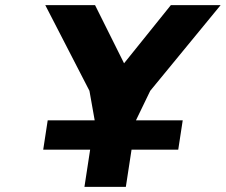

<svg xmlns="http://www.w3.org/2000/svg" viewBox="-20 -723 871 741"><path d="M146.8 -145.5H327.9L305.9 -1.9H465.7L487.7 -145.5H667.9L685.2 -258.6H505L505.1 -259.4L559.8 -372.5L831.4 -703.1H639.3L458.8 -478.7L346.9 -703.1H154.8L325.2 -372.5L345.3 -259.4L345.2 -258.6H164.1Z"/></svg>

Font: Sztylet
Style: BdObl
Weight: 700
Foundry: Cannot Into Space Fonts, PlusOne Fonts
Version: Version 0.12